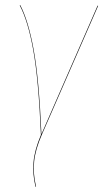

<svg xmlns="http://www.w3.org/2000/svg" viewBox="-20 -540 404 751"><path d="M59.1 -520Q90.8 -460 111.8 -345Q132.8 -230 142.1 -15.1L361.8 -518.1L363.8 -517.1L144 -14.2Q118.2 44.9 113.5 92.3Q108.9 139.6 121.1 189.9L119.1 190.9Q106.9 141.6 111.1 94Q115.2 46.4 140.1 -12.2Q130.9 -229 110.1 -343.8Q89.4 -458.5 57.1 -519Z"/></svg>

Font: Fira Sans Compressed Two
Style: Italic
Weight: 100
Width: 3
Italic angle: -8°
Designer: Carrois Corporate & Edenspiekermann AG
Foundry: Carrois Corporate GbR & Edenspiekermann AG
Version: Version 4.203;PS 004.203;hotconv 1.0.88;makeotf.lib2.5.64775